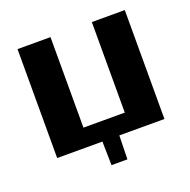

<svg xmlns="http://www.w3.org/2000/svg" viewBox="-113 -615 829 836"><g transform="rotate(-20 302.0 -197.5)"><path d="M53.4 -504.7V0H550.4V-504.7H397.7V-85.2H206.2V-504.7ZM341.4 0 338.9 110H265.2L263 0Z"/></g></svg>

Font: Russolo 10pt ExtraLight
Style: Regular
Weight: 200
Designer: Micah Stupak-Hahn
Version: Version 1.000